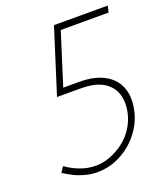

<svg xmlns="http://www.w3.org/2000/svg" viewBox="-132 -791 770 893"><g transform="rotate(-20 253.0 -344.0)"><path d="M181 -412 262 -668H499L506 -700H240L139 -381H254Q328 -381 368 -356Q408 -331 420.5 -290.5Q433 -250 423 -202Q414 -160 391.5 -126Q369 -92 337.5 -68.5Q306 -45 271 -32Q236 -19 202 -19Q169 -19 142 -27Q115 -35 95.5 -45Q76 -55 65.5 -62.5Q55 -70 55 -69L37 -42Q37 -43 49.5 -35Q62 -27 83.5 -16Q105 -5 134.5 3.5Q164 12 199 12Q244 12 286 -4.5Q328 -21 363 -50Q398 -79 422 -117.5Q446 -156 455 -199Q469 -264 450.5 -311.5Q432 -359 383.5 -385.5Q335 -412 258 -412Z"/></g></svg>

Font: Advent Pro ExtraLight
Style: Italic
Weight: 250
Italic angle: -12°
Version: Version 3.000